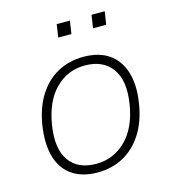

<svg xmlns="http://www.w3.org/2000/svg" viewBox="-104 -765 767 858"><g transform="rotate(-15 279.5 -336.0)"><path d="M243 8Q174 8 127.5 -23Q81 -54 63 -114Q45 -174 58 -260Q71 -340 106.5 -395.5Q142 -451 195 -479.5Q248 -508 314 -508Q384 -508 430 -477Q476 -446 495 -386Q514 -326 500 -240Q487 -160 451 -104.5Q415 -49 362 -20.5Q309 8 243 8ZM247 -31Q327 -31 384.5 -87.5Q442 -144 459 -250Q476 -356 435 -412.5Q394 -469 310 -469Q230 -469 173.5 -412.5Q117 -356 100 -250Q83 -144 122.5 -87.5Q162 -31 247 -31ZM389 -620 398 -680H459L450 -620ZM228 -620 237 -680H298L289 -620Z"/></g></svg>

Font: Mulish ExtraLight
Style: Italic
Weight: 200
Italic angle: -9°
Designer: Vernon Adams
Foundry: Vernon Adams
Version: Version 3.603